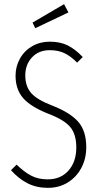

<svg xmlns="http://www.w3.org/2000/svg" viewBox="-20 -895 482 926"><path d="M379 -620 352 -593Q320 -625 290 -639Q260 -653 220 -653Q167 -653 134.5 -618.5Q102 -584 102 -531Q102 -478 131 -445.5Q160 -413 234 -385Q318 -352 357 -308Q396 -264 396 -185Q396 -130 372.5 -85.5Q349 -41 307 -15Q265 11 211 11Q156 11 113 -11Q70 -33 33 -74L60 -101Q96 -66 130 -48Q164 -30 210 -30Q273 -30 310.5 -72.5Q348 -115 348 -184Q348 -247 319 -282Q290 -317 214 -346Q128 -380 91.5 -422Q55 -464 55 -530Q55 -574 76 -612Q97 -650 135 -672Q173 -694 220 -694Q271 -694 307.5 -675.5Q344 -657 379 -620ZM289 -875 310 -835 150 -759 137 -786Z"/></svg>

Font: Fira Sans Extra Condensed ExtraLight
Style: Regular
Weight: 275
Width: 1
Designer: Carrois Corporate & Edenspiekermann AG
Foundry: Carrois Corporate GbR & Edenspiekermann AG
Version: Version 4.203